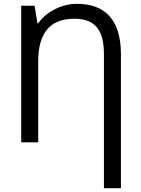

<svg xmlns="http://www.w3.org/2000/svg" viewBox="-20 -745 738 1005"><path d="M382 -725C305 -725 223 -685 180 -623H176L161 -715H91V0H180V-423C180 -561 233 -647 369 -647C480 -647 524 -585 524 -461V240H613V-461C613 -646 526 -725 382 -725Z"/></svg>

Font: Noto Sans Thai
Style: Regular
Weight: 400
Designer: Monotype Design Team
Foundry: Monotype Imaging Inc.
Version: Version 1.901